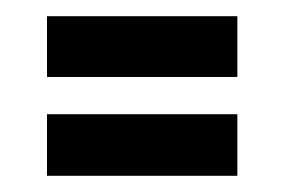

<svg xmlns="http://www.w3.org/2000/svg" viewBox="-20 -417 351 237"><path d="M38 -322V-397H273V-322ZM38 -200V-276H273V-200Z"/></svg>

Font: Bricolage Grotesque 48pt Condensed
Style: Regular
Weight: 400
Width: 3
Designer: Mathieu Triay
Foundry: Atelier Triay
Version: Version 1.000; ttfautohint (v1.8.4.7-5d5b);gftools[0.9.32]